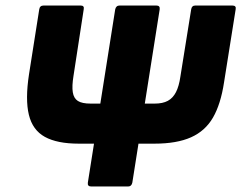

<svg xmlns="http://www.w3.org/2000/svg" viewBox="-20 -675 874 695"><path d="M265 -155Q187 -155 142.5 -179.5Q98 -204 84.5 -259.5Q71 -315 85 -406L122 -641Q124 -655 138 -655H272Q286 -655 283 -641L246 -400Q240 -363 243.5 -341Q247 -319 262 -309.5Q277 -300 308 -300H540Q569 -300 587.5 -310Q606 -320 617 -341.5Q628 -363 633 -398L672 -641Q674 -655 687 -655H821Q836 -655 833 -641L791 -377Q779 -298 751 -249.5Q723 -201 671.5 -178Q620 -155 539 -155ZM310 0Q296 0 298 -14L397 -641Q400 -655 413 -655H546Q560 -655 558 -641L459 -14Q456 0 444 0Z"/></svg>

Font: Sofia Sans Black
Style: Italic
Weight: 900
Italic angle: -9°
Version: Version 4.100-B